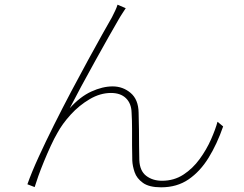

<svg xmlns="http://www.w3.org/2000/svg" viewBox="-20 -777 1040 820"><path d="M517 -742Q512 -734 503 -720.5Q494 -707 485 -691Q470 -666 444 -619.5Q418 -573 387 -517.5Q356 -462 327 -408Q298 -354 278 -315Q322 -364 370 -386Q418 -408 461 -408Q505 -408 538 -380Q571 -352 572 -296Q573 -259 573.5 -223Q574 -187 574 -154Q574 -121 575 -93Q577 -47 604.5 -26Q632 -5 672 -5Q723 -5 763 -31Q803 -57 832.5 -97.5Q862 -138 881 -181Q900 -224 909 -257L933 -237Q907 -162 871 -103.5Q835 -45 785.5 -11Q736 23 668 23Q617 23 590.5 4Q564 -15 555 -41.5Q546 -68 545 -91Q544 -123 544 -157Q544 -191 544 -226.5Q544 -262 542 -296Q541 -335 518 -357.5Q495 -380 454 -380Q408 -380 363 -353.5Q318 -327 282 -287.5Q246 -248 225 -209Q212 -187 197 -154.5Q182 -122 168 -88Q154 -54 143.5 -24.5Q133 5 128 22L97 10Q115 -41 145 -106.5Q175 -172 211 -244Q247 -316 284.5 -387Q322 -458 356.5 -521Q391 -584 417.5 -631.5Q444 -679 458 -703Q466 -719 472 -731.5Q478 -744 482 -757Z"/></svg>

Font: Noto Sans TC
Style: Regular
Weight: 100
Designer: Ryoko NISHIZUKA 西塚涼子 (kana, bopomofo & ideographs); Paul D. Hunt (Latin, Greek & Cyrillic); Sandoll Communications 산돌커뮤니
Foundry: Adobe
Version: Version 2.004;hotconv 1.0.118;makeotfexe 2.5.65603